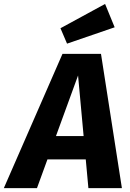

<svg xmlns="http://www.w3.org/2000/svg" viewBox="-72 -972 673 992"><path d="M250.8 -693.6H449.8L557.8 0H384.7L331.3 -582L119 0H-52.2ZM200.9 -268.9H374.6L384 -148.3H157.8ZM240.4 -826.1 470.9 -951.6 520.4 -831 274.4 -746.5Z"/></svg>

Font: Fira Sans Variable
Style: Italic
Weight: 397
Italic angle: -8°
Designer: Carrois Corporate & Edenspiekermann AG
Foundry: Carrois Corporate GbR & Edenspiekermann AG
Version: Version 4.202